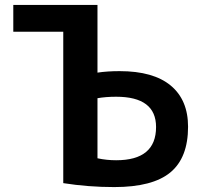

<svg xmlns="http://www.w3.org/2000/svg" viewBox="-20 -750 823 780"><path d="M237 -621H34V-730H376V-455Q416 -461 466 -461Q603 -461 673.5 -402.5Q744 -344 744 -235Q744 -109 672 -49.5Q600 10 444 10Q339 10 237 -6ZM376 -351V-107Q413 -99 452 -99Q614 -99 614 -234Q614 -357 452 -357Q410 -357 376 -351Z"/></svg>

Font: M PLUS 1p
Style: Bold
Weight: 700
Version: Version 1.062